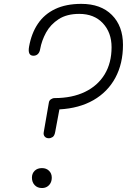

<svg xmlns="http://www.w3.org/2000/svg" viewBox="-20 -948 665 968"><path d="M191.5 0Q168.5 0 154.8 -14.8Q141 -29.5 141 -52.5Q141 -73.5 154.8 -87Q168.5 -100.5 191.5 -100.5Q213.5 -100.5 227.2 -87Q241 -73.5 241 -52.5Q241 -37 234.8 -25.2Q228.5 -13.5 217.5 -6.8Q206.5 0 191.5 0ZM126.5 -712.5Q138.5 -780 171 -828.2Q203.5 -876.5 258.2 -902.5Q313 -928.5 390 -928.5Q488.5 -928.5 544.2 -872.5Q600 -816.5 600 -722Q600 -627 561.5 -555.8Q523 -484.5 451.2 -443.2Q379.5 -402 279.5 -396.5L258.5 -284Q255 -263.5 245.5 -257.2Q236 -251 226 -251Q212.5 -251 205.2 -259.8Q198 -268.5 200.5 -281.5L226.5 -431.5Q228 -441.5 236.8 -447.5Q245.5 -453.5 255.5 -453.5Q344 -453.5 408.5 -484.8Q473 -516 507.8 -573.5Q542.5 -631 542.5 -710Q542.5 -784 498.5 -831Q454.5 -878 379.5 -878Q316.5 -878 275.5 -851.2Q234.5 -824.5 212.2 -783.8Q190 -743 182.5 -700.5Q180 -684.5 171.2 -675.8Q162.5 -667 148.5 -667Q133.5 -667 128 -678.5Q122.5 -690 126.5 -712.5Z"/></svg>

Font: Edu VIC WA NT Hand
Style: Regular
Weight: 400
Designer: Tina and Corey Anderson, Eben Sorkin, Mirko Velimirovic
Foundry: Google for Education
Version: Version 1.000